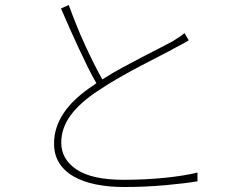

<svg xmlns="http://www.w3.org/2000/svg" viewBox="-20 -743 996 771"><path d="M738 -581Q728 -575 715.5 -568Q703 -561 687 -553Q662 -539 624 -519.5Q586 -500 543 -477.5Q500 -455 456.5 -430Q413 -405 376 -380Q302 -332 264 -280.5Q226 -229 226 -170Q226 -103 288 -62Q350 -21 476 -21Q517 -21 559.5 -23Q602 -25 641.5 -29Q681 -33 715 -38.5Q749 -44 773 -50V-15Q750 -11 717.5 -7Q685 -3 646 0.5Q607 4 564.5 6Q522 8 479 8Q417 8 365 -2.5Q313 -13 275.5 -34.5Q238 -56 217.5 -89Q197 -122 197 -167Q197 -231 236 -289.5Q275 -348 359 -403L367 -409Q351 -436 333.5 -471.5Q316 -507 297.5 -546.5Q279 -586 260.5 -627.5Q242 -669 225 -709L256 -723Q271 -682 287.5 -641Q304 -600 322 -561Q340 -522 357.5 -487Q375 -452 391 -424Q428 -448 468.5 -470Q509 -492 547.5 -512Q586 -532 618.5 -548.5Q651 -565 673 -577Q687 -586 698.5 -593.5Q710 -601 721 -610Z"/></svg>

Font: Kinto Sans Thin
Style: Regular
Weight: 100
Designer: Authors: Ryoko NISHIZUKA  (kana & ideographs); Paul D. Hunt (Latin, Greek & Cyrillic); Wenlong ZHANG  (bopomofo); Sandol
Foundry: Adobe Systems Incorporated, ookami Inc.
Version: Version 0.001